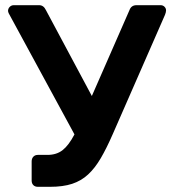

<svg xmlns="http://www.w3.org/2000/svg" viewBox="-20 -720 660 740"><path d="M126 0Q115 0 108.5 -6.5Q102 -13 102 -24V-98Q102 -109 108.5 -116Q115 -123 126 -123H163Q198 -123 221.5 -141.5Q245 -160 267 -202L14 -668Q11 -674 11 -678Q11 -687 17.5 -693.5Q24 -700 33 -700H131Q148 -700 157 -681L334 -350L479 -681Q486 -700 506 -700H599Q608 -700 614 -694Q620 -688 620 -680Q620 -673 616 -663L415 -204Q391 -149 368.5 -110.5Q346 -72 319.5 -47.5Q293 -23 258 -11.5Q223 0 173 0Z"/></svg>

Font: Fz Rubik Med
Style: Regular
Weight: 500
Designer: Hubert and Fischer
Foundry: Hubert and Fischer
Version: Vit hóa bi FontZin.com